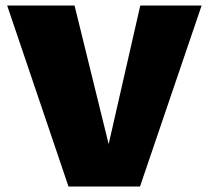

<svg xmlns="http://www.w3.org/2000/svg" viewBox="-20 -678 759 698"><path d="M713 -658 489 0H229L6 -658H251L375 -154L490 -658Z"/></svg>

Font: Ysabeau Black
Style: Regular
Weight: 900
Designer: Christian Thalmann (Catharsis Fonts)
Version: Version 0.003